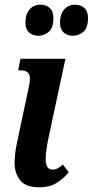

<svg xmlns="http://www.w3.org/2000/svg" viewBox="-20 -786 394 816"><path d="M144 -634Q119 -634 103.5 -648Q88 -662 88 -690Q88 -725 105.5 -745.5Q123 -766 152 -766Q176 -766 191.5 -752Q207 -738 207 -709Q207 -667 187 -650.5Q167 -634 144 -634ZM291 -634Q266 -634 250.5 -648Q235 -662 235 -690Q235 -725 252.5 -745.5Q270 -766 299 -766Q323 -766 338.5 -752Q354 -738 354 -709Q354 -667 334 -650.5Q314 -634 291 -634ZM146 10Q88 10 65 -21Q42 -52 42 -91Q42 -110 44.5 -133.5Q47 -157 54 -188L99 -400Q103 -417 105 -429Q107 -441 107 -452Q107 -487 69 -487H57L67 -536H258L187 -204Q181 -177 177.5 -152Q174 -127 174 -108Q174 -89 181 -77Q188 -65 203 -65Q225 -65 247 -87L272 -54Q253 -30 223 -10Q193 10 146 10Z"/></svg>

Font: Noto Serif ExtraCondensed
Style: Bold Italic
Weight: 700
Width: 2
Italic angle: -12°
Designer: Monotype Design Team
Foundry: Monotype Imaging Inc.
Version: Version 2.013; ttfautohint (v1.8.4.7-5d5b)